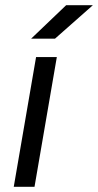

<svg xmlns="http://www.w3.org/2000/svg" viewBox="-20 -720 378 740"><path d="M33 0 119 -500H199L113 0ZM100 -571 235 -700H338L192 -571Z"/></svg>

Font: Figtree
Style: Italic
Weight: 400
Italic angle: -9.5°
Foundry: Erik Kennedy
Version: Version 2.001; ttfautohint (v1.8.4.7-5d5b);gftools[0.9.27]